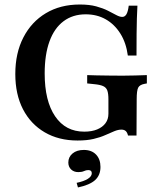

<svg xmlns="http://www.w3.org/2000/svg" viewBox="-20 -602 722 838"><path d="M318.5 11.3Q236.3 11.3 175 -24.6Q113.7 -60.5 80.2 -125.4Q46.8 -190.3 46.8 -279Q46.8 -370.2 81.9 -438.3Q116.9 -506.5 180.2 -544.4Q243.5 -582.3 328.2 -582.3Q370.2 -582.3 400 -574.2Q429.8 -566.1 451.2 -555.2Q472.6 -544.4 487.5 -536.3Q502.4 -528.2 513.7 -528.2Q525 -528.2 531.9 -539.9Q538.7 -551.6 541.9 -577.4H579.8Q578.2 -550 577.4 -521Q576.6 -491.9 576.2 -454Q575.8 -416.1 575.8 -359.7H537.9Q530.6 -415.3 505.2 -455.6Q479.8 -496 441.5 -517.7Q403.2 -539.5 354 -539.5Q297.6 -539.5 257.3 -509.3Q216.9 -479 196 -421.4Q175 -363.7 175 -281.5Q175 -161.3 220.6 -94.4Q266.1 -27.4 347.6 -27.4Q380.6 -27.4 404 -37.1Q427.4 -46.8 440.3 -64.1Q453.2 -81.5 453.2 -105.6V-168.5Q453.2 -193.5 448.4 -206.9Q443.5 -220.2 430.2 -226.2Q416.9 -232.3 391.1 -234.7L360.5 -237.9V-274.2Q377.4 -273.4 402 -273Q426.6 -272.6 453.6 -272.2Q480.6 -271.8 504.8 -271.8H515.3H520.2Q542.7 -271.8 570.6 -272.6Q598.4 -273.4 621 -274.2V-237.9L612.1 -236.3Q589.5 -232.3 583.1 -219.4Q576.6 -206.5 576.6 -168.5L575.8 -10.5H538.7Q535.5 -24.2 528.6 -30.2Q521.8 -36.3 509.7 -36.3Q496 -36.3 479 -29.4Q462.1 -22.6 439.9 -12.5Q417.7 -2.4 388.3 4.4Q358.9 11.3 318.5 11.3ZM320.2 216.1 314.5 196Q346 189.5 363.3 178.6Q380.6 167.7 380.6 154Q380.6 140.3 365.3 140.3Q355.6 140.3 346.4 144.8Q337.1 149.2 321.8 149.2Q302.4 149.2 290.3 137.5Q278.2 125.8 278.2 107.3Q278.2 83.1 296.8 67.7Q315.3 52.4 346 52.4Q379.8 52.4 399.2 72.6Q418.5 92.7 418.5 126.6Q418.5 162.9 394.8 184.3Q371 205.6 320.2 216.1Z"/></svg>

Font: Playfair 9pt
Style: Bold
Weight: 700
Designer: Claus Eggers Sørensen
Foundry: Claus Eggers Sørensen
Version: Version 2.203